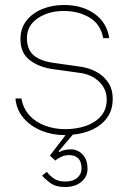

<svg xmlns="http://www.w3.org/2000/svg" viewBox="-20 -531 525 770"><path d="M168 158Q176 170 194 183.5Q212 197 241 197Q273 197 290 182Q307 167 307 146Q307 117 293.5 104Q280 91 257 91Q240 91 224.5 98.5Q209 106 202 113L180 93L243 11H241Q190 11 146 -7Q102 -25 74 -58Q46 -91 42 -136H66Q73 -96 98 -68.5Q123 -41 161 -27Q199 -13 241 -13Q286 -13 324 -26Q362 -39 385 -65.5Q408 -92 408 -132Q408 -174 377.5 -203.5Q347 -233 298 -239Q273 -243 248 -246Q223 -249 197 -253Q140 -260 101 -288.5Q62 -317 62 -374Q62 -417 85.5 -447.5Q109 -478 149 -494.5Q189 -511 236 -511Q310 -511 359.5 -475.5Q409 -440 418 -378H394Q383 -435 338.5 -461Q294 -487 236 -487Q174 -487 131 -457.5Q88 -428 88 -378Q88 -332 116 -308.5Q144 -285 201 -278Q226 -274 250.5 -271Q275 -268 300 -264Q333 -260 363.5 -244.5Q394 -229 413 -201.5Q432 -174 432 -135Q432 -90 410 -59.5Q388 -29 352 -12Q316 5 272 9L215 76L217 79Q227 74 237.5 71Q248 68 267 68Q280 68 294.5 75.5Q309 83 320 100Q331 117 331 146Q331 178 306 198.5Q281 219 241 219Q203 219 180.5 202Q158 185 149 173Z"/></svg>

Font: Haskoy Thin
Style: Regular
Weight: 100
Designer: Ertekin Erdin
Foundry: Ertekin Erdin
Version: Version 2.000; ttfautohint (v1.8.4.7-5d5b)